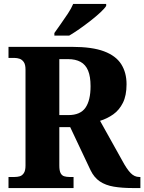

<svg xmlns="http://www.w3.org/2000/svg" viewBox="-20 -951 730 971"><path d="M23 0V-56H54Q68 -56 80 -59.5Q92 -63 100.5 -75.5Q109 -88 109 -114V-599Q109 -625 100 -637.5Q91 -650 78.5 -654Q66 -658 54 -658H23V-714H345Q446 -714 506 -691.5Q566 -669 593 -626.5Q620 -584 620 -525Q620 -468 601.5 -431Q583 -394 552.5 -372.5Q522 -351 486 -340L597 -141Q621 -96 640.5 -76Q660 -56 684 -56H690V0H651Q597 0 555.5 -7Q514 -14 485 -33.5Q456 -53 438 -90L335 -308H280V-114Q280 -88 286.5 -75.5Q293 -63 305 -59.5Q317 -56 331 -56H352V0ZM326 -369Q386 -369 412 -406Q438 -443 438 -515Q438 -564 425.5 -594Q413 -624 387.5 -638Q362 -652 324 -652H280V-369ZM255 -784Q269 -804 287.5 -830Q306 -856 323.5 -882.5Q341 -909 350 -931H517V-921Q509 -908 487.5 -888Q466 -868 438.5 -846.5Q411 -825 382.5 -805Q354 -785 330 -771H255Z"/></svg>

Font: Noto Serif Khmer SemiCondensed ExtraBold
Style: Regular
Weight: 800
Width: 4
Designer: Danh Hong and the Monotype Design Team
Foundry: Monotype Imaging Inc.
Version: Version 2.004